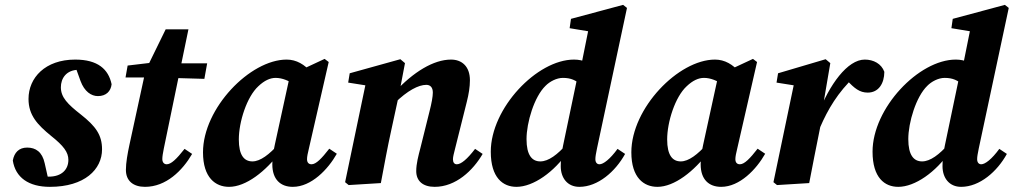

<svg xmlns="http://www.w3.org/2000/svg" viewBox="-20 -739 4092 775"><path d="M176.7 -7.5 160.4 -80.1C150.5 -125.9 124.1 -143.3 89.6 -143.3C56.3 -143.3 37.4 -122.9 31.7 -91.1C42.3 -22.4 95.7 15.2 181.4 15.2C321.8 15.2 391.9 -55.4 391.9 -136.2C391.9 -194.2 366.6 -229.3 305.9 -277.2C253.2 -318.4 225.7 -346.1 225.7 -386.6C225.7 -421.8 246.6 -457.4 299 -457.4C315 -457.4 329.4 -456.8 343.7 -456L281.9 -476.2L305 -412.2C320.8 -369.2 348.6 -351.1 375.2 -351.1C408.3 -351.1 427.4 -370.6 430.5 -399C417.7 -459.7 374.8 -498.5 283.4 -498.5C162.4 -498.5 95.1 -425 95.1 -339.8C95.1 -273.9 130.9 -235.7 186.7 -190.1C236.5 -150.5 256 -124.5 256 -93.7C256 -53.9 228 -26 177.5 -26C156.1 -26 137.3 -26.6 114.9 -28.5L176.7 -7.5Z M486.7 -426.4H607L804.9 -420.7L816.2 -483.4H613.8V-488.5L495.2 -474.4L486.7 -426.4ZM502.2 -153.3C495 -119.5 488.2 -82.3 488.2 -53.2C488.2 -8.3 518.5 15.2 565.3 15.2C650.6 15.2 716.4 -50.4 755.5 -117.7L725 -138.1C691.9 -95.9 670.3 -75.9 652.7 -75.9C642.8 -75.9 635.2 -83.2 635.2 -97C635.2 -107 637.5 -120.8 641.3 -139.9L740.6 -620.5H648.7L567.6 -454.7L502.2 -153.3Z M904.5 15.2C972.7 15.2 1052.3 -46.8 1112.2 -127L1106.1 -159.1C1067.1 -115.4 1030.8 -87.5 998.9 -87.5C965.1 -87.5 944 -112.9 944 -176C944 -247 976.2 -348.1 1022.8 -390.9C1047.5 -414.4 1070.7 -424.6 1092.6 -424.6C1119.7 -424.6 1146.5 -413 1170.1 -396.3L1237.8 -445.8C1209.6 -478.9 1176.4 -498.5 1137 -498.5C989.5 -498.5 799.4 -302.5 799.4 -124.2C799.4 -21.3 850.1 15.2 904.5 15.2ZM1161.9 15.2C1236.8 15.2 1303.9 -55.3 1339.6 -118.4L1309.1 -138.8C1278.4 -99.4 1256 -75.9 1237.5 -75.9C1225.9 -75.9 1219.3 -83.2 1219.3 -96.5C1219.3 -107 1222.3 -120.8 1226.8 -139.3L1306.8 -488.7L1290.3 -501.3L1150.7 -436.2L1089.2 -154.4C1082.9 -125 1079.2 -101.1 1079.2 -75.7C1079.2 -14.4 1112.5 15.2 1161.9 15.2Z M1660.1 -48.5C1660.1 -8.3 1687 15.2 1734.6 15.2C1819.9 15.2 1889.2 -50.7 1928.2 -117.7L1897.7 -138.1C1866.1 -96.7 1841.1 -75.9 1824 -75.9C1814.2 -75.9 1808.3 -82.9 1808.3 -96.2C1808.3 -106.2 1812.2 -120 1817 -139.3L1864.2 -327.9C1872.2 -359.5 1876.8 -388.2 1876.8 -415.1C1876.8 -471.2 1844 -498.5 1800.6 -498.5C1730.2 -498.5 1648.6 -448.6 1573 -366.9L1573 -322.7C1624.9 -373.6 1669.3 -396.5 1700.8 -396.5C1716.3 -396.5 1727.1 -386.9 1727.1 -365.3C1727.1 -348.9 1722 -321.7 1714 -290.6L1676.8 -141C1668.9 -110.8 1660.1 -78 1660.1 -48.5ZM1517.3 0C1531 -72.4 1543.7 -142.9 1559.5 -214.3L1591.2 -360.7L1614.7 -484.2L1596 -500L1391.6 -443.2L1385.4 -405.6L1511.9 -385.6L1458.9 -414.7L1373 -3.6L1387.4 8L1517.3 0Z M2064.7 15.2C2132.8 15.2 2216.6 -44.6 2273.2 -127L2269.2 -159.1C2230.4 -114.7 2193.7 -87.5 2161 -87.5C2127.2 -87.5 2105.3 -112.9 2105.3 -177.4C2105.3 -244.3 2136.3 -348.4 2182 -392.6C2198.9 -410 2226.8 -424.6 2252 -424.6C2285.3 -424.6 2304.2 -414.8 2327.7 -395L2396.8 -452.5C2366.7 -484.4 2334.4 -498.5 2296.9 -498.5C2147.5 -498.5 1961 -302.5 1961 -126.7C1961 -21.3 2010.2 15.2 2064.7 15.2ZM2389.8 -140.1 2510.8 -707 2495.2 -719.4 2284.7 -662.9 2279.3 -625.2 2402.1 -604.9 2360.1 -643.8 2323 -459.3 2312.3 -435.7 2252.9 -151.8C2246.3 -121.7 2243.2 -91 2243.4 -68.3C2243.4 -20.6 2270.6 15.2 2318.6 15.2C2393.6 15.2 2464.2 -46.7 2503.2 -117.7L2472.7 -138.1C2442.3 -96.5 2415.6 -75.9 2399.7 -75.9C2389.9 -75.9 2383.2 -83.2 2383.2 -96.5C2383.2 -107 2385.5 -118.7 2389.8 -140.1Z M2633.5 15.2C2701.7 15.2 2781.3 -46.8 2841.2 -127L2835.1 -159.1C2796.1 -115.4 2759.8 -87.5 2727.9 -87.5C2694.1 -87.5 2673 -112.9 2673 -176C2673 -247 2705.2 -348.1 2751.8 -390.9C2776.5 -414.4 2799.7 -424.6 2821.6 -424.6C2848.7 -424.6 2875.5 -413 2899.1 -396.3L2966.8 -445.8C2938.6 -478.9 2905.4 -498.5 2866 -498.5C2718.5 -498.5 2528.4 -302.5 2528.4 -124.2C2528.4 -21.3 2579.1 15.2 2633.5 15.2ZM2890.9 15.2C2965.8 15.2 3032.9 -55.3 3068.6 -118.4L3038.1 -138.8C3007.4 -99.4 2985 -75.9 2966.5 -75.9C2954.9 -75.9 2948.3 -83.2 2948.3 -96.5C2948.3 -107 2951.3 -120.8 2955.8 -139.3L3035.8 -488.7L3019.3 -501.3L2879.7 -436.2L2818.2 -154.4C2811.9 -125 2808.2 -101.1 2808.2 -75.7C2808.2 -14.4 2841.5 15.2 2890.9 15.2Z M3290 -224.3C3321.7 -297.7 3361.5 -365.6 3430.7 -431.1L3382.9 -432L3397.7 -415.9C3428.4 -382.6 3449.9 -365.2 3482.5 -365.2C3526.3 -365.2 3549.3 -401.9 3549.6 -449.1C3537.8 -481.9 3505.8 -498.5 3470.6 -498.5C3401.1 -498.5 3327.5 -398.2 3281.3 -275.9L3290 -224.3ZM3102 -3.6 3116.4 8 3246.3 0C3260 -72.4 3274.2 -142.9 3288.5 -214.3L3306.1 -302.9L3301.7 -309.5L3331.5 -484.2L3312.7 -500L3120.6 -443.2L3114.4 -405.6L3240.9 -385.6L3187.9 -414.7L3102 -3.6Z M3605.7 15.2C3673.8 15.2 3757.6 -44.6 3814.2 -127L3810.2 -159.1C3771.4 -114.7 3734.7 -87.5 3702 -87.5C3668.2 -87.5 3646.3 -112.9 3646.3 -177.4C3646.3 -244.3 3677.3 -348.4 3723 -392.6C3739.9 -410 3767.8 -424.6 3793 -424.6C3826.3 -424.6 3845.2 -414.8 3868.7 -395L3937.8 -452.5C3907.7 -484.4 3875.4 -498.5 3837.9 -498.5C3688.5 -498.5 3502 -302.5 3502 -126.7C3502 -21.3 3551.2 15.2 3605.7 15.2ZM3930.8 -140.1 4051.8 -707 4036.2 -719.4 3825.7 -662.9 3820.3 -625.2 3943.1 -604.9 3901.1 -643.8 3864 -459.3 3853.3 -435.7 3793.9 -151.8C3787.3 -121.7 3784.2 -91 3784.4 -68.3C3784.4 -20.6 3811.6 15.2 3859.6 15.2C3934.6 15.2 4005.2 -46.7 4044.2 -117.7L4013.7 -138.1C3983.3 -96.5 3956.6 -75.9 3940.7 -75.9C3930.9 -75.9 3924.2 -83.2 3924.2 -96.5C3924.2 -107 3926.5 -118.7 3930.8 -140.1Z"/></svg>

Font: Source Serif Variable
Style: Italic
Weight: 389
Italic angle: -12°
Designer: Frank Grießhammer
Foundry: Adobe Systems Incorporated
Version: Version 3.001;hotconv 1.0.111;makeotfexe 2.5.65597